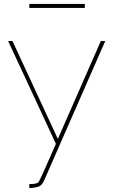

<svg xmlns="http://www.w3.org/2000/svg" viewBox="-20 -726 576 969"><path d="M127.9 -686V-706.1H408.2V-686ZM127.9 203.1Q167 203.1 174.8 192.9Q182.6 182.6 262.2 0L21 -519H43L272 -24.9L488.8 -519H511.2L202.1 186Q190.9 211.9 168.9 217.8Q146.5 223.1 127.9 223.1Z"/></svg>

Font: Rawline Thin
Style: Regular
Weight: 250
Designer: Matt McInerney, Pablo Impallari, Rodrigo Fuenzalida
Foundry: Matt McInerney, Pablo Impallari, Rodrigo Fuenzalida
Version: Version 4.020;PS 004.020;hotconv 1.0.88;makeotf.lib2.5.64775